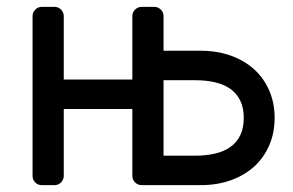

<svg xmlns="http://www.w3.org/2000/svg" viewBox="-20 -540 855 560"><path d="M366 -493Q366 -504 374 -512Q382 -520 393 -520H430Q441 -520 449 -512Q457 -504 457 -493V-392H565Q613 -392 652.5 -378Q692 -364 720.5 -338.5Q749 -313 765 -276.5Q781 -240 781 -196Q781 -152 765 -115.5Q749 -79 720.5 -53.5Q692 -28 652.5 -14Q613 0 565 0H393Q382 0 374 -8Q366 -16 366 -27V-222H166V-27Q166 -16 158 -8Q150 0 139 0H102Q91 0 83 -7.5Q75 -15 75 -27V-493Q75 -504 83 -512Q91 -520 102 -520H139Q150 -520 158 -512Q166 -504 166 -493V-308H366ZM691 -196Q691 -226 680.5 -247Q670 -268 651.5 -281Q633 -294 607 -300Q581 -306 551 -306H457V-86H551Q581 -86 607 -92Q633 -98 651.5 -111Q670 -124 680.5 -145Q691 -166 691 -196Z"/></svg>

Font: Rubik
Style: Regular
Weight: 400
Designer: Hubert & Fischer
Foundry: Hubert & Fischer
Version: Version 1.002; ttfautohint (v1.6)